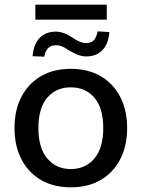

<svg xmlns="http://www.w3.org/2000/svg" viewBox="-20 -791 605 820"><path d="M283 9Q209 9 155.5 -22Q102 -53 72 -110Q42 -167 42 -244Q42 -322 72 -378.5Q102 -435 155.5 -466Q209 -497 283 -497Q356 -497 409.5 -466Q463 -435 493 -378Q523 -321 523 -244Q523 -167 493 -110Q463 -53 409.5 -22Q356 9 283 9ZM282 -69Q345 -69 383 -114Q421 -159 421 -244Q421 -330 383 -374Q345 -418 282 -418Q220 -418 182 -374Q144 -330 144 -244Q144 -159 182 -114Q220 -69 282 -69ZM131 -707V-771H436V-707ZM169 -549 119 -551Q122 -586 135 -609.5Q148 -633 169.5 -644.5Q191 -656 218 -656Q234 -656 251.5 -650Q269 -644 293 -628Q308 -618 321.5 -612.5Q335 -607 346 -607Q369 -607 380.5 -619Q392 -631 397 -657L447 -654Q443 -602 416.5 -576Q390 -550 349 -550Q331 -550 313.5 -556.5Q296 -563 273 -577Q255 -589 243 -593.5Q231 -598 221 -598Q198 -598 186 -586Q174 -574 169 -549Z"/></svg>

Font: Nunito Sans 12pt SemiBold
Style: Regular
Weight: 600
Designer: Vernon Adams
Foundry: Vernon Adams
Version: Version 3.101;gftools[0.9.27]